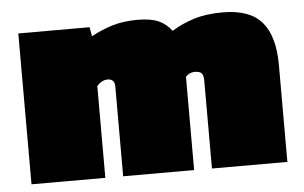

<svg xmlns="http://www.w3.org/2000/svg" viewBox="-41 -543 951 601"><g transform="rotate(-5 434.5 -242.0)"><path d="M35 0V-474H259L264 -445Q292 -461 328 -472.5Q364 -484 410 -484Q452 -484 476.5 -473Q501 -462 517 -440Q549 -460 587.5 -472Q626 -484 678 -484Q763 -484 801 -439.5Q839 -395 839 -305V0H602V-276Q602 -292 596.5 -299Q591 -306 574 -306Q558 -306 546 -293V0H323V-282Q323 -306 301 -306Q282 -306 267 -288V0Z"/></g></svg>

Font: Kanit Black
Style: Regular
Weight: 900
Designer: Katatrad Team
Foundry: CadsonDemak
Version: Version 2.000; ttfautohint (v1.8.3)